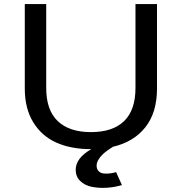

<svg xmlns="http://www.w3.org/2000/svg" viewBox="-20 -720 890 941"><path d="M426 11Q328 11 256 -21.2Q184 -53.5 142.8 -121Q101.5 -188.5 101.5 -286V-700H206.5V-288.5Q206.5 -180.5 263 -126.5Q319.5 -72.5 426 -72.5Q532.5 -72.5 588.2 -126.5Q644 -180.5 644 -289V-700H749.5V-286Q749.5 -168 692 -95.8Q634.5 -23.5 531 0H533Q530 2 524.5 5.2Q519 8.5 505.2 18.5Q491.5 28.5 481 38.8Q470.5 49 462 63.5Q453.5 78 453.5 91Q453.5 109.5 464 119.5Q474.5 129.5 490.8 130.5Q507 131.5 521.5 129.5Q536 127.5 549 123.5L577.5 187Q541.5 198 502.5 200.2Q463.5 202.5 429.2 195.5Q395 188.5 373 167Q351 145.5 351 112.5Q351 54.5 427.5 11Z"/></svg>

Font: League Mono Wide
Style: Regular
Weight: 400
Width: 8
Designer: Tyler Finck
Foundry: The League of Moveable Type / Tyler Finck
Version: Version 2.210